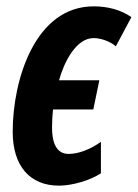

<svg xmlns="http://www.w3.org/2000/svg" viewBox="-20 -575 434 605"><path d="M166 10C208 10 265 -7 298 -29V-128C261 -102 225 -90 196 -90C164 -90 144 -115 144 -173C144 -191 145 -212 147 -230H274L293 -322H166C182 -380 220 -455 275 -455C297 -455 327 -445 345 -429L394 -521C361 -544 320 -555 275 -555C91 -555 20 -324 20 -160C20 -52 74 10 166 10Z"/></svg>

Font: Noto Sans ExtraCondensed
Style: Bold Italic
Weight: 700
Width: 2
Italic angle: -12°
Designer: Monotype Design Team
Foundry: Monotype Imaging Inc.
Version: Version 2.013